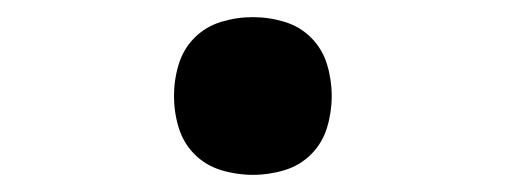

<svg xmlns="http://www.w3.org/2000/svg" viewBox="-20 -437 590 224"><path d="M275 -233Q256 -233 238 -238.5Q220 -244 207 -257Q194 -270 188.5 -288Q183 -306 183 -325Q183 -344 188.5 -362Q194 -380 207 -393Q220 -406 238 -411.5Q256 -417 275 -417Q294 -417 312 -411.5Q330 -406 343 -393Q356 -380 361.5 -362Q367 -344 367 -325Q367 -306 361.5 -288Q356 -270 343 -257Q330 -244 312 -238.5Q294 -233 275 -233Z"/></svg>

Font: Lode Dark
Style: Bold
Weight: 700
Monospace: yes
Designer: Belleve Invis
Foundry: Belleve Invis
Version: Version 29.2.0; ttfautohint (v1.8.3)